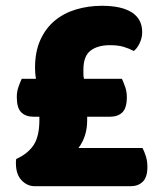

<svg xmlns="http://www.w3.org/2000/svg" viewBox="-20 -643 544 663"><path d="M104 -371Q101 -390 101 -409Q101 -465 119.5 -505.5Q138 -546 169.5 -572Q201 -598 243 -610.5Q285 -623 332 -623Q400 -623 435.5 -600Q471 -577 471 -532Q471 -512 462 -493.5Q453 -475 442 -467Q425 -476 406 -481.5Q387 -487 360 -487Q317 -487 292.5 -468Q268 -449 268 -403Q268 -395 268 -387Q268 -379 270 -371H401Q406 -360 412 -343.5Q418 -327 418 -308Q418 -270 402.5 -255Q387 -240 361 -240H281V-227Q281 -172 251 -132H472Q478 -121 483.5 -104Q489 -87 489 -67Q489 -31 473 -15.5Q457 0 431 0H100Q74 0 54.5 -20.5Q35 -41 35 -79Q35 -84 35 -86.5Q35 -89 36 -94Q76 -112 96 -142Q116 -172 116 -229V-240H95Q69 -240 53.5 -255Q38 -270 38 -308Q38 -327 44 -343.5Q50 -360 55 -371Z"/></svg>

Font: Baloo Tammudu
Style: Regular
Weight: 400
Designer: Omkar Shende and Ek Type
Foundry: Ek Type
Version: Version 1.443;PS 1.000;hotconv 16.6.51;makeotf.lib2.5.65220;